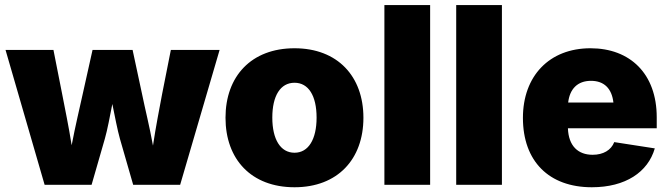

<svg xmlns="http://www.w3.org/2000/svg" viewBox="-20 -748 2708 777"><path d="M160.6 0H350.6L404.3 -186.5C414.6 -222.2 424.8 -277.3 434.6 -327.1C444.8 -277.3 455.1 -222.7 465.3 -186.5L519 0H709L868.7 -545.9H671.4L636.2 -368.2C624.5 -305.2 610.8 -236.8 599.1 -158.7C585 -237.3 567.4 -305.7 554.7 -368.2L516.6 -545.9H354.5L314.9 -368.2C301.3 -306.2 284.7 -237.8 270 -160.2C257.8 -238.3 243.2 -306.2 231.4 -368.2L196.3 -545.9H2.4Z M1171.9 9.8C1346.2 9.8 1450.7 -103.5 1450.7 -271.5C1450.7 -439 1346.2 -552.7 1171.9 -552.7C996.6 -552.7 892.6 -439 892.6 -271.5C892.6 -103.5 996.6 9.8 1171.9 9.8ZM1171.9 -129.9C1114.7 -129.9 1082 -184.6 1082 -272C1082 -360.4 1114.7 -413.1 1171.9 -413.1C1228.5 -413.1 1261.2 -360.4 1261.2 -272C1261.2 -184.6 1228.5 -129.9 1171.9 -129.9Z M1720.7 -727.5H1535.6V0H1720.7Z M2011.2 -727.5H1826.2V0H2011.2Z M2375 9.8C2511.2 9.8 2602.1 -51.3 2629.9 -147.5L2465.8 -172.9C2453.1 -140.1 2420.9 -121.6 2378.4 -121.6C2319.8 -121.6 2280.8 -156.7 2278.3 -229H2637.7V-273.4C2637.7 -449.7 2529.8 -552.7 2369.6 -552.7C2202.6 -552.7 2096.2 -439.9 2096.2 -271C2096.2 -95.2 2201.7 9.8 2375 9.8ZM2279.3 -333C2285.6 -388.2 2317.4 -420.9 2371.6 -420.9C2425.3 -420.9 2456.1 -389.2 2462.4 -333Z"/></svg>

Font: Raveo ExtraBold
Style: Regular
Weight: 800
Designer: Jakub Foglar, Rasmus Andersson (Inter)
Foundry: Jakubfoglar.com
Version: Version 1.100;Glyphs 3.2.3 (3260)